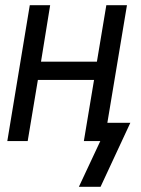

<svg xmlns="http://www.w3.org/2000/svg" viewBox="-20 -540 540 735"><path d="M365 175H282L364 0H301L340 -234H125L86 0H8L94 -520H172L137 -304H351L387 -520H466L391 -70H479Z"/></svg>

Font: Iosevka SS04
Style: Italic
Weight: 400
Italic angle: -9°
Monospace: yes
Designer: Belleve Invis
Foundry: Belleve Invis
Version: Version 19.0.0; ttfautohint (v1.8.4)